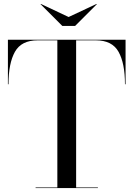

<svg xmlns="http://www.w3.org/2000/svg" viewBox="-20 -951 670 971"><path d="M327 -865 468 -931 470 -930 360 -820H295L185 -930L187 -931ZM160 -3H270V-747H170Q88 -747 55.5 -689Q23 -631 23 -525H20V-750H615V-525H612Q612 -631 579.5 -689Q547 -747 465 -747H365V-3H475V0H160Z"/></svg>

Font: Bodoni* 72
Style: Regular
Weight: 400
Version: Version 1.003